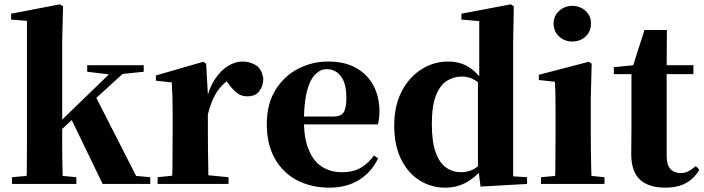

<svg xmlns="http://www.w3.org/2000/svg" viewBox="-20 -846 3236 883"><path d="M35 0V-31L102 -37Q102 -42 103 -47Q103 -76 103.5 -111Q104 -146 104 -180V-750L31 -756V-783L255 -826L270 -817L266 -656V-296L356 -383L481 -504L381 -516V-546H641V-516L544 -506L423 -396L606 -37L671 -31V0H452L310 -294L266 -253V-183Q266 -148 266.5 -112Q267 -76 268 -47Q268 -41 268 -37L331 -31V0Z M705 0V-31L772 -38Q772 -52 773 -69Q773 -111 773.5 -157Q774 -203 774 -238V-321Q774 -371 773 -401Q772 -431 770 -467L697 -475V-499L915 -562L928 -553L936 -411Q949 -453 970 -484Q996 -523 1029 -543Q1062 -563 1094 -563Q1130 -563 1157 -546Q1184 -529 1191 -484Q1190 -450 1172.5 -426.5Q1155 -403 1117 -403Q1089 -403 1069 -419Q1049 -435 1029 -463L1022 -472Q995 -450 976 -421Q952 -383 936 -321V-238Q936 -203 936.5 -157Q937 -111 938 -69Q938 -53 938 -40L1031 -31V0Z M1495 17Q1411 17 1346 -17Q1281 -51 1244 -116.5Q1207 -182 1207 -275Q1207 -368 1247 -432.5Q1287 -497 1351.5 -530Q1416 -563 1489 -563Q1567 -563 1619.5 -532.5Q1672 -502 1698.5 -450.5Q1725 -399 1725 -335Q1725 -301 1718 -274H1378Q1380 -202 1401 -155Q1423 -102 1462.5 -78Q1502 -54 1552 -54Q1605 -54 1640 -75Q1675 -96 1700 -131L1719 -118Q1688 -53 1630.5 -18Q1573 17 1495 17ZM1378 -310H1513Q1548 -310 1560.5 -329.5Q1573 -349 1573 -395Q1573 -462 1548 -495Q1523 -528 1482 -528Q1454 -528 1430 -504Q1406 -480 1392 -428Q1380 -382 1378 -310Z M2027 17Q1962 17 1908.5 -17Q1855 -51 1824 -115Q1793 -179 1793 -269Q1793 -360 1827.5 -426Q1862 -492 1918.5 -527.5Q1975 -563 2041 -563Q2095 -563 2135 -538Q2161 -522 2184 -495V-749L2102 -756V-783L2329 -826L2343 -817L2340 -657V-35L2404 -31V0L2190 12L2182 -51Q2157 -26 2128 -9Q2083 17 2027 17ZM2178 -468Q2165 -478 2152 -484Q2128 -494 2105 -494Q2067 -494 2035.5 -474.5Q2004 -455 1985 -407Q1966 -359 1966 -275Q1966 -194 1983.5 -145.5Q2001 -97 2031.5 -75.5Q2062 -54 2100 -54Q2126 -54 2150 -64Q2164 -70 2178 -81Z M2468 0V-31L2533 -37Q2533 -52 2534 -69Q2534 -111 2534.5 -157Q2535 -203 2535 -238V-318Q2535 -368 2534.5 -401.5Q2534 -435 2532 -470L2458 -478V-502L2688 -562L2701 -553L2697 -392V-238Q2697 -203 2697.5 -157Q2698 -111 2699 -69Q2699 -51 2700 -37L2760 -31V0ZM2612 -655Q2577 -655 2551.5 -678Q2526 -701 2526 -738Q2526 -773 2551.5 -796Q2577 -819 2612 -819Q2648 -819 2673 -796Q2698 -773 2698 -738Q2698 -701 2673 -678Q2648 -655 2612 -655Z M3039 17Q2963 17 2923 -20Q2883 -57 2883 -139Q2883 -169 2883.5 -193.5Q2884 -218 2884 -249V-505H2803V-537L2892 -546L2944 -708H3047L3046 -546H3169V-505H3046V-127Q3046 -87 3063.5 -68.5Q3081 -50 3111 -50Q3130 -50 3145 -58Q3160 -66 3180 -82L3196 -66Q3174 -26 3135.5 -4.5Q3097 17 3039 17Z"/></svg>

Font: Early Summer Mincho Heavy
Style: Regular
Weight: 900
Designer: GuiWonder
Version: Version 1.002